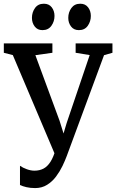

<svg xmlns="http://www.w3.org/2000/svg" viewBox="-23 -970 608 1004"><path d="M161 13.5Q136 13.5 115.5 8.8Q95 4 81.5 -2.5V-103Q96.5 -92.5 117.5 -85Q138.5 -77.5 157 -77.5Q183.5 -77.5 204.2 -88.2Q225 -99 241 -124Q257 -149 269 -192L280 -125.5L44 -682L-3 -694V-743H251V-694L162 -681.5L288.5 -338.5L330 -205.5L287.5 -199L325.5 -326.5L446 -682L372.5 -694V-743H565V-694L521 -681.5L326 -154Q317.5 -131 303.8 -102.2Q290 -73.5 270.2 -47Q250.5 -20.5 223.2 -3.5Q196 13.5 161 13.5ZM198.5 -812.5Q173 -812.5 158.5 -831.5Q144 -850.5 144 -876.5Q144 -905.5 160 -928Q176 -950.5 206 -950.5H207Q233 -950.5 247.5 -931.8Q262 -913 262 -886.5Q262 -858 245.8 -835.2Q229.5 -812.5 199.5 -812.5ZM389 -812.5Q363 -812.5 348.5 -831.5Q334 -850.5 334 -876.5Q334 -905.5 350.2 -928Q366.5 -950.5 396.5 -950.5H397.5Q423 -950.5 437.5 -931.8Q452 -913 452 -886.5Q452 -858 436 -835.2Q420 -812.5 390 -812.5Z"/></svg>

Font: Merriweather 24pt SemiCondensed
Style: Regular
Weight: 400
Width: 4
Designer: Eben Sorkin
Foundry: Eben Sorkin
Version: Version 2.100